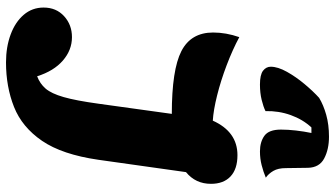

<svg xmlns="http://www.w3.org/2000/svg" viewBox="-252 -810 1088 623"><g transform="rotate(90 291.5 -499.0)"><path d="M183 25Q133 25 92.5 10Q52 -5 28.5 -32.5Q5 -60 5 -97Q5 -138 33 -163.5Q61 -189 101 -189Q143 -189 177 -159.5Q211 -130 228 -76Q252 -85 268 -103.5Q284 -122 295.5 -162Q307 -202 317 -275L350 -513Q207 -513 146.5 -544Q86 -575 86 -647Q86 -689 101 -732Q142 -710 192 -691Q242 -672 290 -660Q338 -648 372 -646Q408 -726 484 -726Q529 -726 553 -703.5Q577 -681 577 -640Q577 -590 539 -559L499 -275Q482 -157 437.5 -92Q393 -27 327.5 -1Q262 25 183 25ZM255 -799Q223 -799 210 -809Q197 -819 197 -834Q197 -857 213.5 -886.5Q230 -916 253.5 -944Q277 -972 298 -991Q321 -1005 353 -1014Q385 -1023 424 -1023Q465 -1023 494.5 -1007.5Q524 -992 525 -955L526 -883Q526 -858 535 -842.5Q544 -827 557 -818Q538 -810 516.5 -804.5Q495 -799 472 -799Q441 -799 421 -813.5Q401 -828 401 -867Q401 -890 404 -916Q407 -942 412 -966H394Q368 -938 354 -899Q340 -860 341 -817Q327 -810 304.5 -804.5Q282 -799 255 -799Z"/></g></svg>

Font: Lemonada SemiBold
Style: Regular
Weight: 600
Designer: Mohamed Gaber (Arabic), Eduardo Tunni (Latin)
Foundry: Kief Type Foundry
Version: Version 4.005; ttfautohint (v1.8.3)